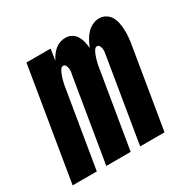

<svg xmlns="http://www.w3.org/2000/svg" viewBox="-144 -650 768 771"><g transform="rotate(-30 240.5 -264.0)"><path d="M-19 0 67 -520H179L171 -468Q177 -480 185 -491Q193 -502 203 -510.5Q213 -519 225.5 -523.5Q238 -528 251 -528Q267 -528 280 -520.5Q293 -513 300.5 -500.5Q308 -488 311.5 -473.5Q315 -459 316 -443Q322 -458 330 -473Q338 -488 349.5 -500.5Q361 -513 376.5 -520.5Q392 -528 408 -528Q424 -528 438 -519.5Q452 -511 459.5 -497.5Q467 -484 470 -468Q473 -452 473.5 -435Q474 -418 472.5 -401.5Q471 -385 468 -368L407 0H294L358 -387Q359 -394 360 -401Q361 -408 360 -415Q359 -422 355.5 -428.5Q352 -435 345 -435Q337 -435 332 -427Q327 -419 324 -411.5Q321 -404 318.5 -396Q316 -388 314 -380.5Q312 -373 310.5 -365Q309 -357 308 -349L250 0H137L201 -387Q203 -394 203.5 -401Q204 -408 203 -415Q202 -422 198.5 -428.5Q195 -435 188 -435Q180 -435 175 -427Q170 -419 167 -411.5Q164 -404 161.5 -396Q159 -388 157 -380.5Q155 -373 153.5 -365Q152 -357 151 -349L93 0Z"/></g></svg>

Font: Iosevka SS04 Heavy
Style: Italic
Weight: 900
Italic angle: -9°
Monospace: yes
Designer: Belleve Invis
Foundry: Belleve Invis
Version: Version 19.0.0; ttfautohint (v1.8.4)